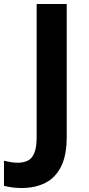

<svg xmlns="http://www.w3.org/2000/svg" viewBox="-94 -734 445 964"><path d="M15 210Q-14 210 -36 206.5Q-58 203 -74 199V73Q-58 77 -40.5 80Q-23 83 -3 83Q23 83 44.5 73Q66 63 78 35Q90 7 90 -45V-714H241V-46Q241 46 212.5 102.5Q184 159 133 184.5Q82 210 15 210Z"/></svg>

Font: Noto Sans Gujarati UI
Style: Bold
Weight: 700
Designer: Jelle Bosma - Monotype Design Team, Universal Thirst
Foundry: Monotype Imaging Inc.
Version: Version 2.106; ttfautohint (v1.8.4.7-5d5b)